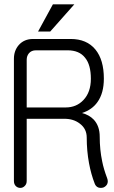

<svg xmlns="http://www.w3.org/2000/svg" viewBox="-20 -872 540 909"><path d="M136.7 -687.5Q93.8 -687.5 68.4 -658.2Q45.9 -631.8 45.9 -593.8V-15.6Q45.9 0 54.7 8.8Q63.5 17.6 76.2 17.6Q87.9 17.6 96.7 8.8Q106.4 0 106.4 -15.6V-309.6H285.2Q328.1 -309.6 357.4 -287.1Q390.6 -262.7 390.6 -220.7Q390.6 -158.2 401.4 -99.6Q411.1 -46.9 428.7 -2Q433.6 10.7 445.3 15.6Q457 19.5 469.7 15.6Q481.4 10.7 487.3 0Q493.2 -12.7 487.3 -28.3Q470.7 -72.3 463.9 -107.4Q452.1 -163.1 452.1 -224.6Q452.1 -275.4 423.8 -305.7Q402.3 -328.1 368.2 -336.9Q416 -352.5 441.4 -388.7Q471.7 -430.7 471.7 -500Q471.7 -588.9 431.6 -637.7Q390.6 -687.5 314.5 -687.5ZM291 -363.3H106.4V-588.9Q106.4 -607.4 117.2 -620.1Q128.9 -633.8 150.4 -633.8H299.8Q355.5 -633.8 382.8 -598.6Q410.2 -565.4 410.2 -499Q410.2 -435.5 375 -398.4Q341.8 -363.3 291 -363.3ZM332 -851.6H230.5L160.2 -722.7H217.8Z"/></svg>

Font: GulimChe
Style: Regular
Weight: 400
Monospace: yes
Version: Version 2.21